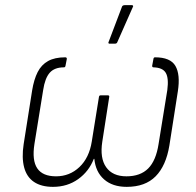

<svg xmlns="http://www.w3.org/2000/svg" viewBox="-20 -716 762 747"><path d="M186 11Q141 11 112.5 -8Q84 -27 74 -64.5Q64 -102 72 -155L105 -364Q112 -407 126.5 -435.5Q141 -464 167 -478.5Q193 -493 234 -493Q240 -493 240 -487L235 -461Q234 -454 229 -454Q192 -454 173.5 -433Q155 -412 148 -366L114 -156Q104 -92 125 -61Q146 -30 198 -30Q251 -30 289 -66Q327 -102 337 -165L365 -339Q366 -345 371 -345H400Q406 -345 405 -339L378 -165Q368 -101 393 -65.5Q418 -30 472 -30Q526 -30 556.5 -60.5Q587 -91 597 -156L631 -366Q637 -412 625 -432.5Q613 -453 577 -454Q572 -454 572 -460L577 -487Q578 -493 583 -493Q643 -493 662.5 -459.5Q682 -426 672 -361L639 -150Q626 -71 585.5 -30Q545 11 473 11Q418 11 385 -18Q352 -47 347 -98H345Q326 -49 284 -19Q242 11 186 11ZM405 -546Q403 -546 402 -548.5Q401 -551 403 -554L455 -691Q457 -694 459.5 -695Q462 -696 465 -696H493Q496 -696 497.5 -694Q499 -692 497 -689L436 -551Q434 -546 426 -546Z"/></svg>

Font: Sofia Sans Semi Condensed ExtraLight
Style: Italic
Weight: 250
Italic angle: -9°
Version: Version 4.100